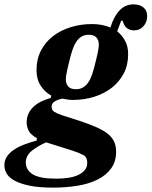

<svg xmlns="http://www.w3.org/2000/svg" viewBox="-99 -646 693 878"><path d="M144 212Q81 212 38.5 203.5Q-4 195 -30.5 181Q-57 167 -68 148.5Q-79 130 -79 109Q-79 87 -67 69.5Q-55 52 -35 38.5Q-15 25 11.5 15Q38 5 68 -3L70 -14Q44 -28 33.5 -46Q23 -64 23 -87Q23 -110 32 -128Q41 -146 56 -159.5Q71 -173 91 -182.5Q111 -192 133 -198L135 -209Q106 -225 87 -254Q68 -283 68 -326Q68 -375 88 -414Q108 -453 142.5 -480Q177 -507 223.5 -521.5Q270 -536 322 -536Q369 -536 406 -520Q420 -568 446.5 -597Q473 -626 511 -626Q540 -626 557 -612Q574 -598 574 -573Q574 -545 557 -526Q540 -507 515 -507Q473 -507 462 -551H455L437 -503Q460 -484 473.5 -458.5Q487 -433 487 -398Q487 -349 467 -310.5Q447 -272 412.5 -245Q378 -218 332 -203.5Q286 -189 234 -189Q220 -189 208.5 -191Q197 -193 186 -195Q163 -190 150 -181.5Q137 -173 137 -158Q137 -142 149.5 -134.5Q162 -127 182 -120L266 -93Q311 -78 342.5 -64Q374 -50 394 -34Q414 -18 423 2Q432 22 432 48Q432 93 409 124.5Q386 156 346.5 175.5Q307 195 254.5 203.5Q202 212 144 212ZM248 -238Q267 -238 280.5 -246Q294 -254 303.5 -267.5Q313 -281 319.5 -298.5Q326 -316 331 -335Q342 -377 347.5 -403Q353 -429 353 -441Q353 -462 342 -474.5Q331 -487 307 -487Q288 -487 274.5 -479Q261 -471 251.5 -457.5Q242 -444 235.5 -426.5Q229 -409 224 -390Q213 -348 207.5 -322Q202 -296 202 -284Q202 -263 213 -250.5Q224 -238 248 -238ZM159 171Q188 171 214 167Q240 163 259 154Q278 145 289 131.5Q300 118 300 99Q300 73 283 63.5Q266 54 233 43L112 5Q73 22 46 44Q19 66 19 97Q19 131 50.5 151Q82 171 159 171Z"/></svg>

Font: IBM Plex Serif
Style: Bold Italic
Weight: 700
Italic angle: -14°
Designer: Mike Abbink, Paul van der Laan, Pieter van Rosmalen
Foundry: Bold Monday
Version: Version 3.001